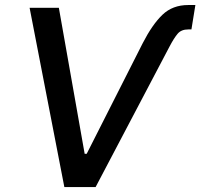

<svg xmlns="http://www.w3.org/2000/svg" viewBox="-20 -759 813 779"><path d="M558.9 -583.5Q598 -659.8 639.2 -699.2Q680.4 -738.6 743.6 -738.6H772.7L756.7 -639.6H743.6Q715.6 -639.6 700.8 -622.2Q686.1 -604.8 668.3 -571L367.9 0H241.1L100.1 -727.3H218.8L323.5 -134.9H331.7Z"/></svg>

Font: Inter UI Medium
Style: Italic
Weight: 500
Italic angle: 9.39999°
Designer: Rasmus Andersson
Foundry: rsms
Version: 3.2;8d6f07862